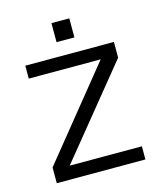

<svg xmlns="http://www.w3.org/2000/svg" viewBox="-99 -715 666 789"><g transform="rotate(-15 233.5 -320.5)"><path d="M194 -641H270V-560H194ZM45 -500H422V-433L115 -56H422V0H45V-67L351 -445H45Z"/></g></svg>

Font: Overused Grotesk Book
Style: Regular
Weight: 350
Version: Version 0.003